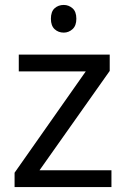

<svg xmlns="http://www.w3.org/2000/svg" viewBox="-20 -757 510 777"><path d="M431 0H39V-58L327 -468H56V-536H424V-470L140 -68H431ZM238 -737Q258 -737 273.5 -723.5Q289 -710 289 -681Q289 -653 273.5 -639Q258 -625 238 -625Q216 -625 201 -639Q186 -653 186 -681Q186 -710 201 -723.5Q216 -737 238 -737Z"/></svg>

Font: Noto IKEA Simplified Chinese
Style: Regular
Weight: 400
Designer: Monotype Design Team
Foundry: Monotype Imaging Inc.
Version: Version 1.100